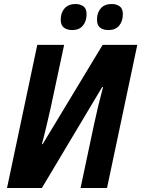

<svg xmlns="http://www.w3.org/2000/svg" viewBox="-20 -938 705 958"><path d="M15 0 166 -714H300L232 -396Q223 -357 211.5 -308Q200 -259 189 -219H193L492 -714H665L514 0H382L449 -316Q468 -406 494 -503L490 -504L189 0ZM521 -788Q495 -788 479.5 -800Q464 -812 464 -840Q464 -875 483 -896.5Q502 -918 538 -918Q561 -918 577 -906.5Q593 -895 593 -868Q593 -832 574.5 -810Q556 -788 521 -788ZM341 -788Q315 -788 299 -800Q283 -812 283 -840Q283 -875 302.5 -896.5Q322 -918 357 -918Q380 -918 396 -906.5Q412 -895 412 -868Q412 -832 393.5 -810Q375 -788 341 -788Z"/></svg>

Font: Noto Sans SemiCondensed
Style: Bold Italic
Weight: 700
Width: 4
Italic angle: -12°
Designer: Monotype Design Team
Foundry: Monotype Imaging Inc.
Version: Version 2.013; ttfautohint (v1.8.4.7-5d5b)